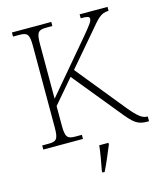

<svg xmlns="http://www.w3.org/2000/svg" viewBox="-134 -812 959 1131"><g transform="rotate(-15 346.0 -246.5)"><path d="M47 0H289V-25H251C202 -25 189 -35 189 -109V-227L313 -372L534 -101C602 -16 622 0 684 0H692V-29H690C661 -29 636 -46 584 -109L343 -406L507 -598C560 -660 579 -689 630 -690V-714H460V-690C496 -690 513 -688 513 -674C513 -658 502 -643 454 -585L189 -272V-605C189 -679 202 -689 251 -689H287V-714H47V-689H84C133 -689 146 -679 146 -606V-108C146 -35 133 -25 84 -25H47ZM348 208V221H362C383 181 410 113 428 71V61H372C367 106 358 159 348 208Z"/></g></svg>

Font: Noto Serif Lao ExtraLight
Style: Regular
Weight: 200
Designer: Monotype Design Team
Foundry: Monotype Imaging Inc.
Version: Version 2.003